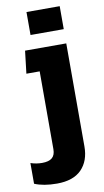

<svg xmlns="http://www.w3.org/2000/svg" viewBox="-159 -716 540 996"><g transform="rotate(-10 111.0 -218.0)"><path d="M56 -670H231V-549H56ZM-60 214V105Q-30 115 0 115Q36 115 53 100.5Q70 86 70 55V-355H0L14 -474H231V69Q231 145 187.5 189.5Q144 234 58 234Q-13 234 -60 214Z"/></g></svg>

Font: Kanit SemiBold
Style: Regular
Weight: 600
Designer: Katatrad Team
Foundry: CadsonDemak
Version: Version 1.030